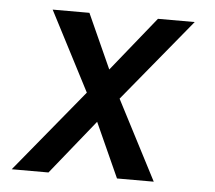

<svg xmlns="http://www.w3.org/2000/svg" viewBox="-43 -567 686 614"><g transform="rotate(5 300.0 -260.0)"><path d="M16 0 234 -265 102 -520H220L299 -345L440 -520H558L340 -255L472 0H354L275 -175L134 0Z"/></g></svg>

Font: Iosevka Aile Medium
Style: Italic
Weight: 500
Italic angle: -9°
Designer: Belleve Invis
Foundry: Belleve Invis
Version: Version 31.1.0; ttfautohint (v1.8.4)